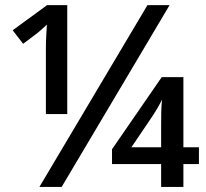

<svg xmlns="http://www.w3.org/2000/svg" viewBox="-20 -734 810 754"><path d="M222.2 0 646 -713.9H559.1L134.8 0ZM160.2 -286.1H244.1V-713.9H165L29.8 -615.2L70.8 -562L120.1 -599.1C134.3 -609.4 151.9 -626 164.1 -637.2C162.6 -613.3 160.2 -576.7 160.2 -544.9ZM700.2 0V-89.8H761.2V-155.8H700.2V-431.2H615.2L419.9 -147.9V-89.8H612.8V0ZM570.8 -266.1C578.1 -276.9 586.9 -290.5 596.7 -306.6C606 -322.8 612.8 -335 616.2 -342.8C612.8 -311 612.8 -272.9 612.8 -245.1V-155.8H496.1Z"/></svg>

Font: Noto Reveo Sans
Style: Regular
Weight: 500
Designer: Monotype Design Team
Foundry: Monotype Imaging Inc.
Version: Version 2.007